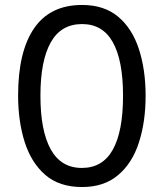

<svg xmlns="http://www.w3.org/2000/svg" viewBox="-20 -744 659 774"><path d="M567 -358Q567 -253 540 -169.5Q513 -86 456 -38Q399 10 311 10Q219 10 162.5 -39Q106 -88 79.5 -171.5Q53 -255 53 -359Q53 -536 117.5 -630Q182 -724 311 -724Q400 -724 456.5 -676.5Q513 -629 540 -546Q567 -463 567 -358ZM143 -358Q143 -217 184.5 -142Q226 -67 310 -67Q394 -67 435 -141Q476 -215 476 -358Q476 -500 435 -573.5Q394 -647 311 -647Q226 -647 184.5 -573Q143 -499 143 -358Z"/></svg>

Font: Noto Sans Devanagari Condensed
Style: Regular
Weight: 400
Width: 3
Designer: Jelle Bosma - Monotype Design Team
Foundry: Monotype Imaging Inc.
Version: Version 2.004; ttfautohint (v1.8.4.7-5d5b)